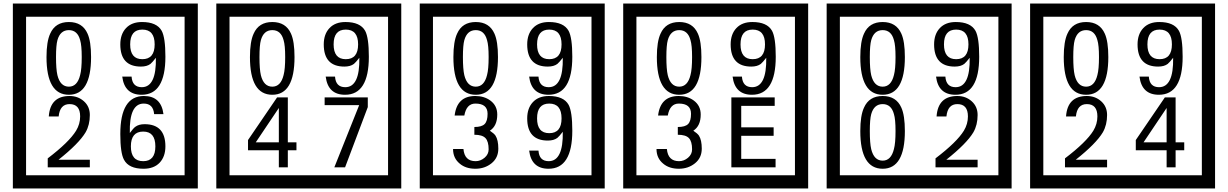

<svg xmlns="http://www.w3.org/2000/svg" viewBox="-20 -980 6970 1090"><path d="M1103 90H53V-960H1103ZM1028 15V-885H128V15ZM497 -656Q497 -442 371 -442Q244 -442 244 -656Q244 -744 265 -789Q294 -855 371 -855Q448 -855 477 -789Q497 -745 497 -656ZM444 -656Q444 -723 435 -752Q420 -809 371 -809Q322 -809 306 -752Q298 -723 298 -656Q298 -587 306 -553Q322 -488 371 -488Q419 -488 435 -554Q444 -587 444 -656ZM919 -658Q919 -442 784 -442Q687 -442 674 -545H727Q731 -485 785 -485Q868 -485 865 -652Q844 -625 834 -617Q814 -602 780 -602Q663 -602 663 -728Q663 -786 695.5 -820.5Q728 -855 786 -855Q870 -855 898 -805Q919 -766 919 -658ZM858 -728Q858 -812 788 -812Q719 -812 719 -728Q719 -644 788 -644Q858 -644 858 -728ZM490 -30H251V-81Q372 -173 412 -238Q435 -276 435 -319Q435 -389 375 -389Q320 -389 313 -319H257Q265 -435 375 -435Q423 -435 456.5 -405Q490 -375 490 -327Q490 -271 466 -229Q428 -165 312 -73H490ZM919 -149Q919 -91 886.5 -56.5Q854 -22 795 -22Q711 -22 684 -73Q663 -111 663 -219Q663 -435 797 -435Q895 -435 908 -332H855Q850 -392 796 -392Q713 -392 717 -225Q738 -253 748 -260Q768 -275 801 -275Q919 -275 919 -149ZM862 -149Q862 -233 793 -233Q723 -233 723 -149Q723 -65 793 -65Q862 -65 862 -149Z M2258 90H1208V-960H2258ZM2183 15V-885H1283V15ZM1652 -656Q1652 -442 1526 -442Q1399 -442 1399 -656Q1399 -744 1420 -789Q1449 -855 1526 -855Q1603 -855 1632 -789Q1652 -745 1652 -656ZM1599 -656Q1599 -723 1590 -752Q1575 -809 1526 -809Q1477 -809 1461 -752Q1453 -723 1453 -656Q1453 -587 1461 -553Q1477 -488 1526 -488Q1574 -488 1590 -554Q1599 -587 1599 -656ZM2074 -658Q2074 -442 1939 -442Q1842 -442 1829 -545H1882Q1886 -485 1940 -485Q2023 -485 2020 -652Q1999 -625 1989 -617Q1969 -602 1935 -602Q1818 -602 1818 -728Q1818 -786 1850.5 -820.5Q1883 -855 1941 -855Q2025 -855 2053 -805Q2074 -766 2074 -658ZM2013 -728Q2013 -812 1943 -812Q1874 -812 1874 -728Q1874 -644 1943 -644Q2013 -644 2013 -728ZM1663 -127H1614V-30H1563V-127H1388V-185L1553 -427H1614V-172H1663ZM1563 -172V-367L1432 -172ZM2068 -372 1939 -30H1878L2019 -383H1823V-427H2068Z M3413 90H2363V-960H3413ZM3338 15V-885H2438V15ZM2807 -656Q2807 -442 2681 -442Q2554 -442 2554 -656Q2554 -744 2575 -789Q2604 -855 2681 -855Q2758 -855 2787 -789Q2807 -745 2807 -656ZM2754 -656Q2754 -723 2745 -752Q2730 -809 2681 -809Q2632 -809 2616 -752Q2608 -723 2608 -656Q2608 -587 2616 -553Q2632 -488 2681 -488Q2729 -488 2745 -554Q2754 -587 2754 -656ZM3229 -658Q3229 -442 3094 -442Q2997 -442 2984 -545H3037Q3041 -485 3095 -485Q3178 -485 3175 -652Q3154 -625 3144 -617Q3124 -602 3090 -602Q2973 -602 2973 -728Q2973 -786 3005.5 -820.5Q3038 -855 3096 -855Q3180 -855 3208 -805Q3229 -766 3229 -658ZM3168 -728Q3168 -812 3098 -812Q3029 -812 3029 -728Q3029 -644 3098 -644Q3168 -644 3168 -728ZM2809 -136Q2809 -84 2770.5 -53Q2732 -22 2679 -22Q2624 -22 2590 -51Q2552 -82 2552 -134H2611Q2617 -65 2680 -65Q2708 -65 2731 -84.5Q2754 -104 2754 -132Q2754 -177 2736 -196Q2718 -215 2673 -215V-259Q2715 -259 2731.5 -276Q2748 -293 2748 -334Q2748 -392 2679 -392Q2628 -392 2616 -324H2561Q2574 -435 2678 -435Q2729 -435 2764 -409Q2803 -380 2803 -330Q2803 -265 2761 -238Q2785 -222 2793 -210Q2809 -185 2809 -136ZM3229 -238Q3229 -22 3094 -22Q2997 -22 2984 -125H3037Q3041 -65 3095 -65Q3178 -65 3175 -232Q3154 -205 3144 -197Q3124 -182 3090 -182Q2973 -182 2973 -308Q2973 -366 3005.5 -400.5Q3038 -435 3096 -435Q3180 -435 3208 -385Q3229 -346 3229 -238ZM3168 -308Q3168 -392 3098 -392Q3029 -392 3029 -308Q3029 -224 3098 -224Q3168 -224 3168 -308Z M4568 90H3518V-960H4568ZM4493 15V-885H3593V15ZM3962 -656Q3962 -442 3836 -442Q3709 -442 3709 -656Q3709 -744 3730 -789Q3759 -855 3836 -855Q3913 -855 3942 -789Q3962 -745 3962 -656ZM3909 -656Q3909 -723 3900 -752Q3885 -809 3836 -809Q3787 -809 3771 -752Q3763 -723 3763 -656Q3763 -587 3771 -553Q3787 -488 3836 -488Q3884 -488 3900 -554Q3909 -587 3909 -656ZM4384 -658Q4384 -442 4249 -442Q4152 -442 4139 -545H4192Q4196 -485 4250 -485Q4333 -485 4330 -652Q4309 -625 4299 -617Q4279 -602 4245 -602Q4128 -602 4128 -728Q4128 -786 4160.5 -820.5Q4193 -855 4251 -855Q4335 -855 4363 -805Q4384 -766 4384 -658ZM4323 -728Q4323 -812 4253 -812Q4184 -812 4184 -728Q4184 -644 4253 -644Q4323 -644 4323 -728ZM3964 -136Q3964 -84 3925.5 -53Q3887 -22 3834 -22Q3779 -22 3745 -51Q3707 -82 3707 -134H3766Q3772 -65 3835 -65Q3863 -65 3886 -84.5Q3909 -104 3909 -132Q3909 -177 3891 -196Q3873 -215 3828 -215V-259Q3870 -259 3886.5 -276Q3903 -293 3903 -334Q3903 -392 3834 -392Q3783 -392 3771 -324H3716Q3729 -435 3833 -435Q3884 -435 3919 -409Q3958 -380 3958 -330Q3958 -265 3916 -238Q3940 -222 3948 -210Q3964 -185 3964 -136ZM4383 -30H4132V-427H4378V-379H4188V-257H4372V-209H4188V-78H4383Z M5723 90H4673V-960H5723ZM5648 15V-885H4748V15ZM5117 -656Q5117 -442 4991 -442Q4864 -442 4864 -656Q4864 -744 4885 -789Q4914 -855 4991 -855Q5068 -855 5097 -789Q5117 -745 5117 -656ZM5064 -656Q5064 -723 5055 -752Q5040 -809 4991 -809Q4942 -809 4926 -752Q4918 -723 4918 -656Q4918 -587 4926 -553Q4942 -488 4991 -488Q5039 -488 5055 -554Q5064 -587 5064 -656ZM5539 -658Q5539 -442 5404 -442Q5307 -442 5294 -545H5347Q5351 -485 5405 -485Q5488 -485 5485 -652Q5464 -625 5454 -617Q5434 -602 5400 -602Q5283 -602 5283 -728Q5283 -786 5315.5 -820.5Q5348 -855 5406 -855Q5490 -855 5518 -805Q5539 -766 5539 -658ZM5478 -728Q5478 -812 5408 -812Q5339 -812 5339 -728Q5339 -644 5408 -644Q5478 -644 5478 -728ZM5117 -236Q5117 -22 4991 -22Q4864 -22 4864 -236Q4864 -324 4885 -369Q4914 -435 4991 -435Q5068 -435 5097 -369Q5117 -325 5117 -236ZM5064 -236Q5064 -303 5055 -332Q5040 -389 4991 -389Q4942 -389 4926 -332Q4918 -303 4918 -236Q4918 -167 4926 -133Q4942 -68 4991 -68Q5039 -68 5055 -134Q5064 -167 5064 -236ZM5530 -30H5291V-81Q5412 -173 5452 -238Q5475 -276 5475 -319Q5475 -389 5415 -389Q5360 -389 5353 -319H5297Q5305 -435 5415 -435Q5463 -435 5496.5 -405Q5530 -375 5530 -327Q5530 -271 5506 -229Q5468 -165 5352 -73H5530Z M6878 90H5828V-960H6878ZM6803 15V-885H5903V15ZM6272 -656Q6272 -442 6146 -442Q6019 -442 6019 -656Q6019 -744 6040 -789Q6069 -855 6146 -855Q6223 -855 6252 -789Q6272 -745 6272 -656ZM6219 -656Q6219 -723 6210 -752Q6195 -809 6146 -809Q6097 -809 6081 -752Q6073 -723 6073 -656Q6073 -587 6081 -553Q6097 -488 6146 -488Q6194 -488 6210 -554Q6219 -587 6219 -656ZM6694 -658Q6694 -442 6559 -442Q6462 -442 6449 -545H6502Q6506 -485 6560 -485Q6643 -485 6640 -652Q6619 -625 6609 -617Q6589 -602 6555 -602Q6438 -602 6438 -728Q6438 -786 6470.5 -820.5Q6503 -855 6561 -855Q6645 -855 6673 -805Q6694 -766 6694 -658ZM6633 -728Q6633 -812 6563 -812Q6494 -812 6494 -728Q6494 -644 6563 -644Q6633 -644 6633 -728ZM6265 -30H6026V-81Q6147 -173 6187 -238Q6210 -276 6210 -319Q6210 -389 6150 -389Q6095 -389 6088 -319H6032Q6040 -435 6150 -435Q6198 -435 6231.5 -405Q6265 -375 6265 -327Q6265 -271 6241 -229Q6203 -165 6087 -73H6265ZM6703 -127H6654V-30H6603V-127H6428V-185L6593 -427H6654V-172H6703ZM6603 -172V-367L6472 -172Z"/></svg>

Font: Unicode BMP Fallback SIL
Style: Regular
Weight: 400
Foundry: NRSI, SIL International
Version: Version 5.1 Based on Unicode 5.1